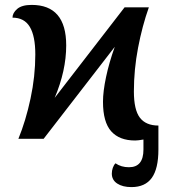

<svg xmlns="http://www.w3.org/2000/svg" viewBox="-20 -566 699 783"><path d="M436 142Q436 130 440 118.5Q444 107 451 100Q474 116 506 116Q565 116 565 44V3Q543 7 531 7Q467 7 433.5 -30.5Q400 -68 400 -151Q400 -193 412.5 -252Q425 -311 448 -375L158 0H55Q85 -73 104.5 -164Q124 -255 124 -344Q124 -419 101.5 -456.5Q79 -494 31 -494Q31 -513 50 -529.5Q69 -546 109 -546Q250 -546 250 -381Q250 -278 203 -167L488 -536H587Q560 -460 543 -371Q526 -282 526 -193Q526 -118 550.5 -86Q575 -54 626 -54V44Q626 122 599 159.5Q572 197 516 197Q480 197 458 182.5Q436 168 436 142Z"/></svg>

Font: Noto Serif SemiBold
Style: Regular
Weight: 600
Designer: Monotype Design Team
Foundry: Monotype Imaging Inc.
Version: Version 1.001